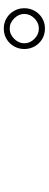

<svg xmlns="http://www.w3.org/2000/svg" viewBox="368 -1228 263 1040"><g transform="rotate(90 500.0 -707.5)"><path d="M24 -707Q24 -738 38.5 -763.5Q53 -789 78 -804Q103 -819 134 -819Q166 -819 191 -804Q216 -789 230.5 -763.5Q245 -738 245 -707Q245 -677 230.5 -651.5Q216 -626 191 -611Q166 -596 134 -596Q103 -596 78 -611Q53 -626 38.5 -651.5Q24 -677 24 -707ZM55 -707Q55 -677 79 -652.5Q103 -628 134 -628Q166 -628 190 -652.5Q214 -677 214 -707Q214 -738 190 -762Q166 -786 134 -786Q103 -786 79 -762Q55 -738 55 -707Z"/></g></svg>

Font: Noto Sans TC ExtraLight
Style: Regular
Weight: 250
Designer: Ryoko NISHIZUKA  (kana, bopomofo & ideographs); Paul D. Hunt (Latin, Greek & Cyrillic); Sandoll Communications , Soo-you
Foundry: Adobe
Version: Version 2.004-H2;hotconv 1.0.118;makeotfexe 2.5.65603